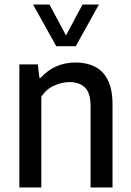

<svg xmlns="http://www.w3.org/2000/svg" viewBox="-20 -828 578 848"><path d="M65.5 0V-543.5H147L154 -484H159.5Q220.5 -552 314.5 -552Q361.5 -552 398.2 -534Q435 -516 456 -475Q477 -434 477 -364.5V0H380V-359Q380 -419 354.5 -442.2Q329 -465.5 286.5 -465.5Q256.5 -465.5 221.5 -451Q186.5 -436.5 162.5 -401V0ZM228.5 -624 126 -808H198.5L271.5 -671.5L344.5 -808H417L314.5 -624Z"/></svg>

Font: Encode Sans Semi Condensed Medium
Style: Regular
Weight: 500
Width: 4
Designer: Multiple Designers
Foundry: Impallari Type
Version: Version 3.000; ttfautohint (v1.8.3) -l 8 -r 50 -G 200 -x 14 